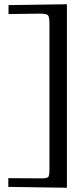

<svg xmlns="http://www.w3.org/2000/svg" viewBox="-20 -733 392 901"><path d="M19 144V103L173 104Q200 104 206 98Q212 92 212 63V-620Q212 -653 205.5 -661Q199 -669 166 -669L20 -667V-709L294 -713V148Z"/></svg>

Font: Pochaevsk
Style: Regular
Weight: 400
Version: Version 1.210; ttfautohint (v1.8.4.7-5d5b)